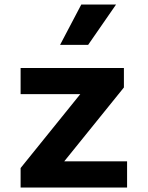

<svg xmlns="http://www.w3.org/2000/svg" viewBox="-20 -838 660 858"><path d="M533.7 -534.2V-447.1L242.9 -87.1L220.8 -117H547.9V0H72.1V-87.1L362.8 -447.1L391.3 -417.2H72.1V-534.2ZM373.8 -637.4 498.6 -817.7H343.2L248.4 -637.4Z"/></svg>

Font: Monaspace Neon Var
Style: Regular
Weight: 400
Designer: Riley Cran and the Lettermatic Team
Version: Version 1.000 (Monaspace Neon Var)